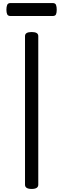

<svg xmlns="http://www.w3.org/2000/svg" viewBox="-20 -1225 415 1259"><path d="M188 14Q166 14 155 7Q144 0 144 -14V-988Q144 -1002 155 -1008.5Q166 -1015 188 -1015Q209 -1015 220 -1008.5Q231 -1002 231 -988V-14Q231 0 220 7Q209 14 188 14ZM49 -1120Q32 -1120 27 -1131.5Q22 -1143 22 -1161Q22 -1180 27 -1192.5Q32 -1205 49 -1205H325Q343 -1205 347.5 -1192.5Q352 -1180 352 -1161Q352 -1143 347.5 -1131.5Q343 -1120 325 -1120Z"/></svg>

Font: Playwrite ES
Style: Regular
Weight: 400
Designer: Veronika Burian, José Scaglione
Foundry: TypeTogether
Version: Version 1.002